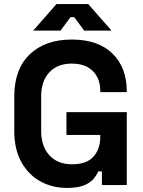

<svg xmlns="http://www.w3.org/2000/svg" viewBox="-20 -908 702 942"><path d="M308 14Q236 14 177.5 -18.5Q119 -51 84.5 -113.5Q50 -176 50 -266V-434Q50 -569 126 -641.5Q202 -714 332 -714Q461 -714 531.5 -645.5Q602 -577 602 -460V-456H472V-464Q472 -501 456.5 -531Q441 -561 410 -578.5Q379 -596 332 -596Q262 -596 222 -553Q182 -510 182 -436V-264Q182 -191 222 -146.5Q262 -102 334 -102Q406 -102 439 -140Q472 -178 472 -236V-246H306V-358H602V0H480V-67H462Q455 -50 439.5 -31Q424 -12 393 1Q362 14 308 14ZM277 -758H143L257 -888H413L527 -758H393L344 -824H326Z"/></svg>

Font: Space Grotesk Variable Light
Style: Regular
Weight: 300
Designer: Florian Karsten
Foundry: Florian Karsten
Version: Version 2.000